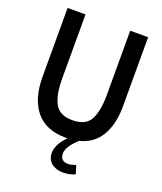

<svg xmlns="http://www.w3.org/2000/svg" viewBox="-163 -804 944 1118"><g transform="rotate(20 309.5 -245.0)"><path d="M559 -700V-273Q559 -161 516.5 -89Q474 -17 387 5Q356 34 340 58.5Q324 83 324 107Q324 130 337 141.5Q350 153 372 153Q391 153 420 142L436 194Q404 210 362 210Q318 210 290 187.5Q262 165 262 125Q262 71 319 14H309Q184 14 122 -62Q60 -138 60 -273V-700H171V-303Q171 -202 200 -148.5Q229 -95 309 -95Q391 -95 419.5 -148.5Q448 -202 448 -303V-700Z"/></g></svg>

Font: Cabin Condensed SemiBold
Style: Regular
Weight: 600
Width: 3
Designer: Pablo Impallari
Foundry: Pablo Impallari. http://www.impallari.com Igino Marini. http://www.ikern.com
Version: Version 2.200